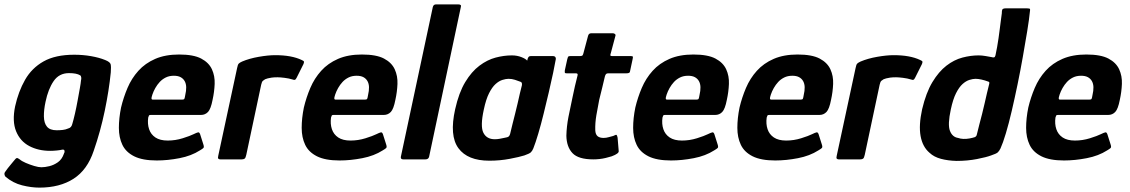

<svg xmlns="http://www.w3.org/2000/svg" viewBox="-36 -728 5161 877"><path d="M33 -242Q48 -310 78.5 -363.5Q109 -417 163 -447.5Q217 -478 303 -478Q343 -478 380 -471.5Q417 -465 444 -454Q467 -445 469.5 -434Q472 -423 470 -397Q462 -316 442.5 -222Q423 -128 392 -39Q363 48 300 88.5Q237 129 144 129Q107 129 65 118.5Q23 108 -11 79Q-14 76 -15.5 69Q-17 62 -11 55Q-8 50 -0.5 40.5Q7 31 15 21.5Q23 12 27 7Q36 -5 40.5 -6Q45 -7 54 0Q63 8 81.5 16Q100 24 120 30Q140 36 153 36Q169 36 189.5 31Q210 26 228.5 13Q247 0 256 -26Q256 -27 256.5 -28Q257 -29 258 -30Q260 -37 258 -41.5Q256 -46 246 -44Q238 -42 222.5 -40.5Q207 -39 193 -39Q139 -39 97.5 -61Q56 -83 37.5 -128.5Q19 -174 33 -242ZM172 -263Q164 -226 164.5 -196Q165 -166 178.5 -149.5Q192 -133 223 -133Q237 -133 250.5 -134.5Q264 -136 275 -141Q283 -143 287.5 -148Q292 -153 294 -161Q300 -181 306.5 -209.5Q313 -238 318.5 -268.5Q324 -299 328.5 -323.5Q333 -348 334 -361Q336 -367 335 -374.5Q334 -382 330 -384Q322 -389 309.5 -391.5Q297 -394 279 -394Q234 -394 209 -357.5Q184 -321 172 -263Z M517 -237Q528 -283 546.5 -326.5Q565 -370 596 -404.5Q627 -439 673 -459Q719 -479 782 -479Q848 -479 883 -460.5Q918 -442 932 -411.5Q946 -381 944.5 -344.5Q943 -308 935 -272Q927 -230 914 -216.5Q901 -203 882 -203H652Q646 -203 644.5 -200.5Q643 -198 641 -191Q637 -162 645 -138Q653 -114 674 -100Q695 -86 730 -86Q765 -86 798.5 -96.5Q832 -107 848 -115Q862 -122 869 -123.5Q876 -125 880 -109L893 -68Q897 -56 893 -52Q889 -48 877 -41Q838 -16 784 -5.5Q730 5 680 5Q615 5 577 -14Q539 -33 523 -66.5Q507 -100 507 -144Q507 -188 517 -237ZM810 -293Q815 -314 814.5 -330Q814 -346 807.5 -357.5Q801 -369 789 -375.5Q777 -382 758 -382Q737 -382 721 -374Q705 -366 693.5 -353.5Q682 -341 673.5 -326Q665 -311 660 -296Q655 -281 656 -277Q657 -273 661 -273Q695 -273 729 -273Q763 -273 796 -273Q804 -273 806 -276.5Q808 -280 810 -293Z M1221 -476Q1296 -476 1342 -454Q1352 -450 1352.5 -446Q1353 -442 1350 -435L1319 -373Q1315 -365 1311.5 -363.5Q1308 -362 1300 -365Q1284 -370 1263.5 -372.5Q1243 -375 1232 -375Q1216 -375 1205 -373.5Q1194 -372 1187 -370Q1180 -368 1175 -366Q1170 -363 1165 -359Q1160 -355 1157 -341L1089 -21Q1086 -7 1081.5 -3.5Q1077 0 1068 0H970Q965 0 961.5 -3Q958 -6 961 -17L1047 -417Q1050 -433 1054.5 -437.5Q1059 -442 1070 -447Q1103 -461 1146 -468.5Q1189 -476 1221 -476Z M1352 -237Q1363 -283 1381.5 -326.5Q1400 -370 1431 -404.5Q1462 -439 1508 -459Q1554 -479 1617 -479Q1683 -479 1718 -460.5Q1753 -442 1767 -411.5Q1781 -381 1779.5 -344.5Q1778 -308 1770 -272Q1762 -230 1749 -216.5Q1736 -203 1717 -203H1487Q1481 -203 1479.5 -200.5Q1478 -198 1476 -191Q1472 -162 1480 -138Q1488 -114 1509 -100Q1530 -86 1565 -86Q1600 -86 1633.5 -96.5Q1667 -107 1683 -115Q1697 -122 1704 -123.5Q1711 -125 1715 -109L1728 -68Q1732 -56 1728 -52Q1724 -48 1712 -41Q1673 -16 1619 -5.5Q1565 5 1515 5Q1450 5 1412 -14Q1374 -33 1358 -66.5Q1342 -100 1342 -144Q1342 -188 1352 -237ZM1645 -293Q1650 -314 1649.5 -330Q1649 -346 1642.5 -357.5Q1636 -369 1624 -375.5Q1612 -382 1593 -382Q1572 -382 1556 -374Q1540 -366 1528.5 -353.5Q1517 -341 1508.5 -326Q1500 -311 1495 -296Q1490 -281 1491 -277Q1492 -273 1496 -273Q1530 -273 1564 -273Q1598 -273 1631 -273Q1639 -273 1641 -276.5Q1643 -280 1645 -293Z M1795 -12 1941 -696Q1944 -708 1956 -708H2057Q2073 -708 2069 -696L1924 -12Q1921 0 1907 0H1806Q1793 0 1795 -12Z M2199 6Q2100 6 2058 -51Q2016 -108 2043 -229Q2060 -305 2089 -353Q2118 -401 2154 -428Q2190 -455 2228 -465Q2266 -475 2302 -475Q2326 -475 2346 -467Q2366 -459 2372 -451L2375 -462Q2378 -469 2381.5 -470.5Q2385 -472 2392 -472H2489Q2503 -472 2503 -459Q2499 -436 2490.5 -395Q2482 -354 2470.5 -305.5Q2459 -257 2447 -208Q2435 -159 2422.5 -117Q2410 -75 2400 -50Q2395 -38 2388.5 -32Q2382 -26 2359 -18Q2337 -11 2292.5 -2.5Q2248 6 2199 6ZM2224 -92Q2235 -92 2246 -94Q2257 -96 2266 -98Q2275 -100 2280 -101Q2285 -102 2288.5 -105.5Q2292 -109 2294 -116Q2299 -138 2305 -161.5Q2311 -185 2317 -209Q2323 -233 2328.5 -256.5Q2334 -280 2338.5 -300.5Q2343 -321 2348 -339Q2349 -346 2347 -350Q2345 -354 2340 -355Q2330 -359 2316 -363.5Q2302 -368 2287 -368Q2275 -368 2259 -363Q2243 -358 2227.5 -344Q2212 -330 2198 -302.5Q2184 -275 2174 -228Q2157 -151 2172 -121.5Q2187 -92 2224 -92Z M2674 0Q2606 0 2579 -28.5Q2552 -57 2551 -108Q2552 -150 2560.5 -194Q2569 -238 2579 -283Q2585 -312 2590 -334Q2595 -356 2602 -383Q2605 -393 2595 -393H2554Q2546 -393 2544.5 -395Q2543 -397 2544 -407L2555 -457Q2558 -469 2560.5 -470.5Q2563 -472 2574 -472H2615Q2623 -472 2625.5 -476Q2628 -480 2630 -489L2650 -564Q2653 -576 2664 -576H2764Q2769 -576 2773 -572.5Q2777 -569 2775 -564L2755 -489Q2751 -477 2752 -474.5Q2753 -472 2759 -472H2843Q2853 -472 2854.5 -469.5Q2856 -467 2853 -455L2843 -408Q2842 -398 2838 -395.5Q2834 -393 2824 -393H2741Q2735 -393 2732 -389.5Q2729 -386 2727 -379Q2721 -353 2714.5 -326.5Q2708 -300 2701 -272Q2694 -237 2688 -201.5Q2682 -166 2683 -133Q2684 -114 2693.5 -106Q2703 -98 2721 -98Q2733 -98 2744.5 -101.5Q2756 -105 2765 -107Q2778 -114 2780.5 -111.5Q2783 -109 2785 -99L2790 -39Q2793 -27 2758 -14Q2745 -10 2730.5 -6.5Q2716 -3 2701.5 -1.5Q2687 0 2674 0Z M2866 -237Q2877 -283 2895.5 -326.5Q2914 -370 2945 -404.5Q2976 -439 3022 -459Q3068 -479 3131 -479Q3197 -479 3232 -460.5Q3267 -442 3281 -411.5Q3295 -381 3293.5 -344.5Q3292 -308 3284 -272Q3276 -230 3263 -216.5Q3250 -203 3231 -203H3001Q2995 -203 2993.5 -200.5Q2992 -198 2990 -191Q2986 -162 2994 -138Q3002 -114 3023 -100Q3044 -86 3079 -86Q3114 -86 3147.5 -96.5Q3181 -107 3197 -115Q3211 -122 3218 -123.5Q3225 -125 3229 -109L3242 -68Q3246 -56 3242 -52Q3238 -48 3226 -41Q3187 -16 3133 -5.5Q3079 5 3029 5Q2964 5 2926 -14Q2888 -33 2872 -66.5Q2856 -100 2856 -144Q2856 -188 2866 -237ZM3159 -293Q3164 -314 3163.5 -330Q3163 -346 3156.5 -357.5Q3150 -369 3138 -375.5Q3126 -382 3107 -382Q3086 -382 3070 -374Q3054 -366 3042.5 -353.5Q3031 -341 3022.5 -326Q3014 -311 3009 -296Q3004 -281 3005 -277Q3006 -273 3010 -273Q3044 -273 3078 -273Q3112 -273 3145 -273Q3153 -273 3155 -276.5Q3157 -280 3159 -293Z M3342 -237Q3353 -283 3371.5 -326.5Q3390 -370 3421 -404.5Q3452 -439 3498 -459Q3544 -479 3607 -479Q3673 -479 3708 -460.5Q3743 -442 3757 -411.5Q3771 -381 3769.5 -344.5Q3768 -308 3760 -272Q3752 -230 3739 -216.5Q3726 -203 3707 -203H3477Q3471 -203 3469.5 -200.5Q3468 -198 3466 -191Q3462 -162 3470 -138Q3478 -114 3499 -100Q3520 -86 3555 -86Q3590 -86 3623.5 -96.5Q3657 -107 3673 -115Q3687 -122 3694 -123.5Q3701 -125 3705 -109L3718 -68Q3722 -56 3718 -52Q3714 -48 3702 -41Q3663 -16 3609 -5.5Q3555 5 3505 5Q3440 5 3402 -14Q3364 -33 3348 -66.5Q3332 -100 3332 -144Q3332 -188 3342 -237ZM3635 -293Q3640 -314 3639.5 -330Q3639 -346 3632.5 -357.5Q3626 -369 3614 -375.5Q3602 -382 3583 -382Q3562 -382 3546 -374Q3530 -366 3518.5 -353.5Q3507 -341 3498.5 -326Q3490 -311 3485 -296Q3480 -281 3481 -277Q3482 -273 3486 -273Q3520 -273 3554 -273Q3588 -273 3621 -273Q3629 -273 3631 -276.5Q3633 -280 3635 -293Z M4046 -476Q4121 -476 4167 -454Q4177 -450 4177.5 -446Q4178 -442 4175 -435L4144 -373Q4140 -365 4136.5 -363.5Q4133 -362 4125 -365Q4109 -370 4088.5 -372.5Q4068 -375 4057 -375Q4041 -375 4030 -373.5Q4019 -372 4012 -370Q4005 -368 4000 -366Q3995 -363 3990 -359Q3985 -355 3982 -341L3914 -21Q3911 -7 3906.5 -3.5Q3902 0 3893 0H3795Q3790 0 3786.5 -3Q3783 -6 3786 -17L3872 -417Q3875 -433 3879.5 -437.5Q3884 -442 3895 -447Q3928 -461 3971 -468.5Q4014 -476 4046 -476Z M4176 -229Q4194 -305 4223 -353Q4252 -401 4287 -428Q4322 -455 4360 -465Q4398 -475 4434 -475Q4449 -475 4466 -472Q4483 -469 4494 -467Q4500 -465 4504.5 -466Q4509 -467 4511 -475Q4515 -493 4518.5 -513Q4522 -533 4525 -553.5Q4528 -574 4530.5 -594.5Q4533 -615 4535.5 -633.5Q4538 -652 4540 -667Q4540 -684 4544.5 -687Q4549 -690 4558 -690H4654Q4661 -690 4665.5 -689Q4670 -688 4669 -681Q4665 -640 4656 -585.5Q4647 -531 4636 -468.5Q4625 -406 4612 -343Q4599 -280 4585.5 -222Q4572 -164 4558.5 -119Q4545 -74 4534 -50Q4528 -38 4521.5 -32Q4515 -26 4491 -18Q4470 -10 4426.5 -1.5Q4383 7 4333 7Q4294 6 4262 -2.5Q4230 -11 4210 -30Q4178 -57 4169 -106.5Q4160 -156 4176 -229ZM4307 -228Q4292 -159 4303 -130.5Q4314 -102 4340 -98Q4351 -94 4364.5 -93.5Q4378 -93 4392 -95.5Q4406 -98 4418 -102Q4421 -104 4423 -106.5Q4425 -109 4426 -114Q4431 -136 4437.5 -160Q4444 -184 4450 -208Q4456 -232 4461.5 -256Q4467 -280 4472 -302Q4477 -324 4482 -343Q4484 -350 4482.5 -352.5Q4481 -355 4476 -356Q4463 -361 4447.5 -364.5Q4432 -368 4420 -368Q4408 -368 4392 -363Q4376 -358 4360.5 -344Q4345 -330 4331 -302.5Q4317 -275 4307 -228Z M4661 -237Q4672 -283 4690.5 -326.5Q4709 -370 4740 -404.5Q4771 -439 4817 -459Q4863 -479 4926 -479Q4992 -479 5027 -460.5Q5062 -442 5076 -411.5Q5090 -381 5088.5 -344.5Q5087 -308 5079 -272Q5071 -230 5058 -216.5Q5045 -203 5026 -203H4796Q4790 -203 4788.5 -200.5Q4787 -198 4785 -191Q4781 -162 4789 -138Q4797 -114 4818 -100Q4839 -86 4874 -86Q4909 -86 4942.5 -96.5Q4976 -107 4992 -115Q5006 -122 5013 -123.5Q5020 -125 5024 -109L5037 -68Q5041 -56 5037 -52Q5033 -48 5021 -41Q4982 -16 4928 -5.5Q4874 5 4824 5Q4759 5 4721 -14Q4683 -33 4667 -66.5Q4651 -100 4651 -144Q4651 -188 4661 -237ZM4954 -293Q4959 -314 4958.5 -330Q4958 -346 4951.5 -357.5Q4945 -369 4933 -375.5Q4921 -382 4902 -382Q4881 -382 4865 -374Q4849 -366 4837.5 -353.5Q4826 -341 4817.5 -326Q4809 -311 4804 -296Q4799 -281 4800 -277Q4801 -273 4805 -273Q4839 -273 4873 -273Q4907 -273 4940 -273Q4948 -273 4950 -276.5Q4952 -280 4954 -293Z"/></svg>

Font: Glory
Style: Bold Italic
Weight: 700
Italic angle: -12°
Version: Version 1.011